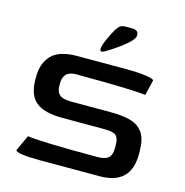

<svg xmlns="http://www.w3.org/2000/svg" viewBox="-116 -915 988 1023"><g transform="rotate(15 378.0 -403.0)"><path d="M60 -20 100 -107Q188 -96 466 -96H485Q528 -96 546 -111.5Q564 -127 564 -164V-184Q564 -220 548.5 -234.5Q533 -249 485 -249H253Q151 -249 105.5 -286.5Q60 -324 60 -409V-425Q60 -499 102 -543.5Q144 -588 243 -588H515Q581 -588 624 -581.5Q667 -575 667 -566L647 -482Q551 -492 282 -492L271 -493Q228 -493 210.5 -476Q193 -459 192 -428V-411Q192 -377 210.5 -361Q229 -345 272 -345H494Q563 -345 606.5 -331.5Q650 -318 673 -283Q696 -248 696 -183V-167Q696 0 524 0H192Q127 0 93.5 -5.5Q60 -11 60 -20ZM403 -777Q413 -792 423.5 -799Q434 -806 453 -806H484Q504 -806 513.5 -799.5Q523 -793 523 -777Q523 -756 483 -722.5Q443 -689 393 -659Q390 -657 379 -650.5Q368 -644 362 -644Q353 -644 353 -658Q353 -675 370.5 -713.5Q388 -752 403 -777Z"/></g></svg>

Font: Gold
Style: Regular
Weight: 400
Designer: jaiki
Version: Version 1.000